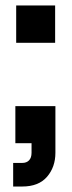

<svg xmlns="http://www.w3.org/2000/svg" viewBox="-20 -516 262 700"><path d="M39 -360V-496H181V-360ZM28 164V78H61Q77 78 86 68.5Q95 59 95 41V6H36V-129H182V41Q182 93 151.5 128.5Q121 164 61 164Z"/></svg>

Font: Host Grotesk Light Medium
Style: Regular
Weight: 500
Version: Version 1.003